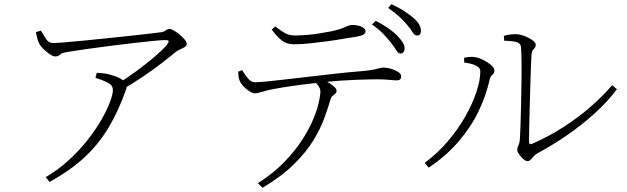

<svg xmlns="http://www.w3.org/2000/svg" viewBox="-20 -831 2990 915"><path d="M536 -428Q582 -457 630.5 -492.5Q679 -528 718.5 -562Q758 -596 776 -618Q786 -632 783.5 -636Q781 -640 765 -640Q750 -640 709 -636Q668 -632 613 -625.5Q558 -619 499 -611.5Q440 -604 387 -596.5Q334 -589 299 -583Q280 -580 272 -575Q264 -570 259 -566Q254 -562 243 -562Q233 -562 218 -572Q203 -582 188.5 -596Q174 -610 167 -623Q160 -636 157.5 -649.5Q155 -663 151 -678L175 -685Q188 -663 200 -644.5Q212 -626 233 -626Q246 -626 285.5 -629Q325 -632 379.5 -637.5Q434 -643 493 -649Q552 -655 606.5 -661Q661 -667 700 -671.5Q739 -676 752 -678Q763 -680 770.5 -686.5Q778 -693 788 -693Q796 -693 809.5 -685Q823 -677 837 -665.5Q851 -654 860.5 -642Q870 -630 870 -622Q870 -613 860.5 -607Q851 -601 838 -595.5Q825 -590 814 -581Q792 -562 750.5 -530Q709 -498 658.5 -464Q608 -430 557 -401ZM198 13Q258 -22 308 -68Q358 -114 397 -163.5Q436 -213 463 -260Q490 -307 504 -344.5Q518 -382 518 -402Q518 -425 493 -437.5Q468 -450 435 -460L441 -484Q464 -483 477.5 -481Q491 -479 502 -476Q525 -470 544 -461.5Q563 -453 574 -441Q582 -433 584 -426.5Q586 -420 581 -405Q545 -303 498 -224Q451 -145 383.5 -82Q316 -19 216 36Z M1887 -576Q1877 -577 1867.5 -593Q1858 -609 1842 -629Q1826 -649 1805.5 -670.5Q1785 -692 1753 -714L1770 -732Q1805 -714 1831.5 -695.5Q1858 -677 1874 -660Q1892 -641 1900.5 -626.5Q1909 -612 1908 -597Q1907 -587 1901.5 -581Q1896 -575 1887 -576ZM1209 42Q1284 -6 1336 -60Q1388 -114 1422 -167.5Q1456 -221 1474.5 -267Q1493 -313 1500 -346.5Q1507 -380 1507 -393Q1507 -408 1498 -421Q1489 -434 1467 -453L1501 -461Q1514 -455 1533.5 -444.5Q1553 -434 1568.5 -421.5Q1584 -409 1584 -398Q1584 -390 1578 -385Q1572 -380 1565 -374Q1558 -368 1555 -357Q1544 -319 1526 -269Q1508 -219 1474 -163Q1440 -107 1381.5 -49Q1323 9 1231 64ZM1194 -386Q1185 -386 1169.5 -395.5Q1154 -405 1140.5 -419.5Q1127 -434 1122 -447Q1118 -455 1117 -464.5Q1116 -474 1115 -489L1134 -497Q1146 -476 1161.5 -457.5Q1177 -439 1194 -439Q1215 -439 1254 -443Q1293 -447 1345 -453Q1397 -459 1457 -466Q1517 -473 1580 -480Q1643 -487 1704 -492Q1740 -495 1759 -499Q1778 -503 1788 -506Q1798 -509 1807 -509Q1823 -509 1842.5 -503.5Q1862 -498 1877 -488.5Q1892 -479 1892 -467Q1892 -460 1888 -454Q1884 -448 1869 -448Q1859 -448 1835 -450.5Q1811 -453 1777 -453Q1743 -453 1673.5 -450.5Q1604 -448 1525 -440Q1476 -435 1422 -428Q1368 -421 1325.5 -414Q1283 -407 1266 -403Q1244 -398 1226.5 -392.5Q1209 -387 1194 -386ZM1380 -620Q1346 -620 1322.5 -638.5Q1299 -657 1275 -690L1292 -705Q1320 -683 1339.5 -672.5Q1359 -662 1384 -662Q1412 -662 1442.5 -664.5Q1473 -667 1503 -672Q1533 -677 1560 -682Q1592 -689 1609 -695.5Q1626 -702 1636.5 -707Q1647 -712 1658 -712Q1684 -712 1703 -703.5Q1722 -695 1722 -681Q1722 -672 1712 -666Q1702 -660 1678 -656Q1650 -652 1612.5 -645.5Q1575 -639 1534 -633.5Q1493 -628 1453.5 -624Q1414 -620 1380 -620ZM1966 -662Q1954 -663 1945 -679Q1936 -695 1919 -714Q1902 -734 1882 -752.5Q1862 -771 1830 -793L1845 -811Q1881 -795 1906.5 -778Q1932 -761 1950 -746Q1970 -729 1978 -713.5Q1986 -698 1986 -683Q1986 -672 1980.5 -666.5Q1975 -661 1966 -662Z M2493 -63Q2487 -63 2479 -69Q2471 -75 2463 -84Q2455 -93 2450 -101.5Q2445 -110 2445 -116Q2445 -125 2447.5 -130.5Q2450 -136 2453.5 -145.5Q2457 -155 2458 -175Q2459 -193 2460.5 -233Q2462 -273 2463 -324.5Q2464 -376 2465 -430Q2466 -484 2465.5 -530.5Q2465 -577 2463 -606Q2462 -624 2442.5 -630Q2423 -636 2383 -637L2381 -660Q2398 -665 2411.5 -666.5Q2425 -668 2440 -668Q2453 -668 2469 -663Q2485 -658 2499.5 -650.5Q2514 -643 2523.5 -634.5Q2533 -626 2533 -618Q2533 -608 2528.5 -603Q2524 -598 2519 -591.5Q2514 -585 2513 -571Q2512 -559 2510.5 -520.5Q2509 -482 2507.5 -430Q2506 -378 2504.5 -323.5Q2503 -269 2502 -224Q2501 -179 2501 -156Q2501 -140 2514 -145Q2593 -179 2664.5 -225Q2736 -271 2795.5 -323Q2855 -375 2897 -425L2920 -406Q2877 -348 2816 -292.5Q2755 -237 2685 -188.5Q2615 -140 2544 -102Q2532 -96 2524 -86.5Q2516 -77 2509 -70Q2502 -63 2493 -63ZM2004 -55Q2065 -100 2114 -157.5Q2163 -215 2197.5 -276Q2232 -337 2250.5 -393Q2269 -449 2269 -491Q2269 -506 2254 -515Q2239 -524 2220.5 -528Q2202 -532 2192 -533V-556Q2201 -558 2215 -559.5Q2229 -561 2242 -559Q2254 -558 2269.5 -551.5Q2285 -545 2300.5 -535.5Q2316 -526 2326 -515.5Q2336 -505 2336 -495Q2336 -481 2326.5 -474.5Q2317 -468 2313 -450Q2297 -377 2261.5 -302.5Q2226 -228 2167.5 -159Q2109 -90 2023 -32Z"/></svg>

Font: Noto Serif SC ExtraLight ExtraLight
Style: Regular
Weight: 250
Version: Version 2.002-H1;hotconv 1.1.0;makeotfexe 2.6.0